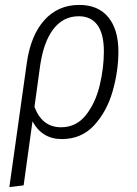

<svg xmlns="http://www.w3.org/2000/svg" viewBox="-20 -554 555 780"><path d="M461 -345Q461 -265 437.5 -183Q414 -101 362.5 -45Q311 11 231 11Q151 11 112 -61L76 199L18 206L89 -299Q105 -411 160.5 -472.5Q216 -534 302 -534Q379 -534 420 -484Q461 -434 461 -345ZM402 -345Q402 -416 376 -452Q350 -488 300 -488Q237 -488 197 -436Q157 -384 143 -287L120 -120Q151 -37 228 -37Q290 -37 329 -86.5Q368 -136 385 -207Q402 -278 402 -345Z"/></svg>

Font: Fira Sans Condensed Light
Style: Italic
Weight: 300
Width: 3
Italic angle: -8°
Designer: Carrois Corporate & Edenspiekermann AG
Foundry: Carrois Corporate GbR & Edenspiekermann AG
Version: Version 4.203